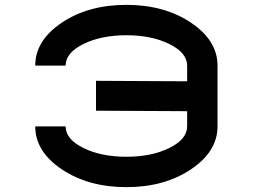

<svg xmlns="http://www.w3.org/2000/svg" viewBox="-20 -770 1040 790"><path d="M500 0Q343.8 0 234.4 -73.2Q125 -146.5 125 -250H250Q250 -197.3 323.2 -161.1Q396.5 -125 500 -125Q603.5 -125 676.8 -161.1Q750 -197.3 750 -250V-312.5L375 -314.5V-437.5L750 -435.5V-500Q750 -552.7 676.8 -588.9Q603.5 -625 500 -625Q396.5 -625 323.2 -588.9Q250 -552.7 250 -500H125Q125 -603.5 234.4 -676.8Q343.8 -750 500 -750Q656.2 -750 765.6 -676.8Q875 -603.5 875 -500V-250Q875 -146.5 765.6 -73.2Q656.2 0 500 0Z"/></svg>

Font: Xanmono
Style: Regular
Weight: 400
Designer: GGBotNet
Foundry: GGBotNet
Version: 1.00